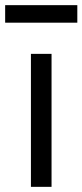

<svg xmlns="http://www.w3.org/2000/svg" viewBox="-35 -725 320 745"><path d="M-15 -637V-705H265V-637ZM165 0H85V-516H165Z"/></svg>

Font: Aneliza
Style: Regular
Weight: 400
Designer: Mike Abbink, Paul van der Laan, Pieter van Rosmalen
Foundry: Bold Monday
Version: Version 3.0